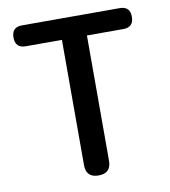

<svg xmlns="http://www.w3.org/2000/svg" viewBox="-82 -807 775 877"><g transform="rotate(-10 305.0 -368.0)"><path d="M305 0Q247 0 247 -58V-639H79Q31 -639 31 -688Q31 -736 79 -736H305H532Q580 -736 580 -688Q580 -639 532 -639H363V-58Q363 0 305 0Z"/></g></svg>

Font: GenSenRounded TW M
Style: Regular
Weight: 500
Version: Version 1.501;PS 1;hotconv 16.6.51;makeotf.lib2.5.65220